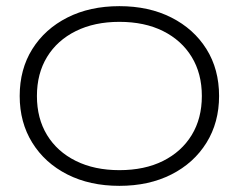

<svg xmlns="http://www.w3.org/2000/svg" viewBox="-20 -592 776 624"><path d="M368 12Q272 12 199 -25Q126 -62 85 -128Q44 -194 44 -280Q44 -367 85 -432.5Q126 -498 199 -535Q272 -572 368 -572Q464 -572 537 -535Q610 -498 651 -432.5Q692 -367 692 -280Q692 -194 651 -128Q610 -62 537 -25Q464 12 368 12ZM368 -39Q450 -39 510 -69Q570 -99 603 -153Q636 -207 636 -280Q636 -353 603 -407Q570 -461 510 -491Q450 -521 368 -521Q287 -521 226.5 -491Q166 -461 133 -407Q100 -353 100 -280Q100 -207 133 -153Q166 -99 226.5 -69Q287 -39 368 -39Z"/></svg>

Font: Bounded
Style: Regular
Weight: 200
Designer: Vlad Churkin
Version: Version 1.0